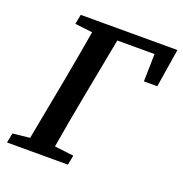

<svg xmlns="http://www.w3.org/2000/svg" viewBox="-121 -770 836 877"><g transform="rotate(20 297.0 -331.5)"><path d="M115 -616 124 -663H594L564 -476H499L502 -610H321L264 -310Q240 -184 219 -58L312 -47L303 0H7L16 -47L99 -56L155 -353Q167 -416 178 -479.5Q189 -543 200 -606Z"/></g></svg>

Font: Source Serif Pro SemiBold
Style: Italic
Weight: 600
Italic angle: -12°
Designer: Frank Grießhammer
Foundry: Adobe Systems Incorporated
Version: Version 3.001;hotconv 1.0.111;makeotfexe 2.5.65597